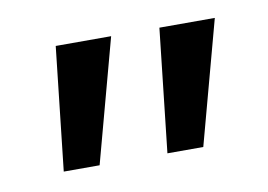

<svg xmlns="http://www.w3.org/2000/svg" viewBox="-37 -800 405 290"><g transform="rotate(-10 165.5 -655.5)"><path d="M41 -561 62 -750H147L96 -561ZM200 -561 221 -750H306L255 -561Z"/></g></svg>

Font: Lobster Two
Style: Regular
Weight: 400
Designer: Pablo Impallari
Foundry: Pablo Impallari. www.impallari.com
Version: Version 1.006